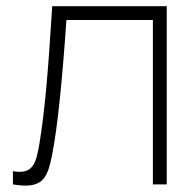

<svg xmlns="http://www.w3.org/2000/svg" viewBox="-20 -582 619 606"><path d="M144.8 -562.5C132.3 -360.4 121.9 -234.4 104.2 -127.1C93.8 -66.7 84.4 -30.2 20.8 -41.7V0C112.5 15.6 129.2 -16.7 143.8 -89.6C161.5 -177.1 177.1 -334.4 189.6 -518.8H462.5V0H506.3V-562.5Z"/></svg>

Font: Manrope3 Thin
Style: Regular
Weight: 100
Width: 4
Designer: Mikhail Sharanda
Foundry: Mikhail Sharanda
Version: Version 3.000;PS 003.000;hotconv 1.0.88;makeotf.lib2.5.64775